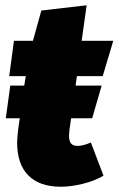

<svg xmlns="http://www.w3.org/2000/svg" viewBox="-20 -689 450 729"><path d="M325 -148 373 -22Q339 -2 294 9Q249 20 211 20Q130 20 87.5 -23Q45 -66 45 -148Q45 -162 49 -198L55 -240H2L19 -364H72L78 -400H15L33 -534H105L137 -649L309 -669L290 -534H410L370 -400H272L267 -364H366L330 -240H250L244 -198Q242 -180 242 -174Q242 -153 250 -144Q258 -135 274 -135Q296 -135 325 -148Z"/></svg>

Font: FiraGO Heavy
Style: Italic
Weight: 900
Italic angle: -8°
Designer: bBox Type GmbH
Foundry: bBox Type GmbH
Version: Version 1.001